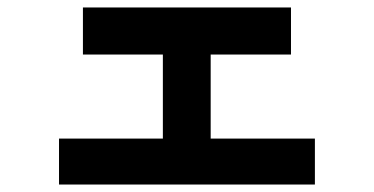

<svg xmlns="http://www.w3.org/2000/svg" viewBox="-20 -439 1002 514"><path d="M138 -68H416V-293H202V-419H759V-293H544V-68H823V55H138Z"/></svg>

Font: Gmarket Sans TTF Bold
Style: Regular
Weight: 700
Designer: Creative Director : Sungho Lee; Art Director : Kiwoong Choi; Project Manager : Sori Yang, Jongwook Yoon; Font Designer :
Foundry: Sandoll Inc.
Version: Version 1.000;hotconv 1.0.109;makeotfexe 2.5.65596